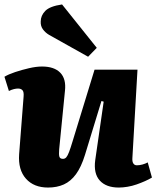

<svg xmlns="http://www.w3.org/2000/svg" viewBox="-21 -829 703 863"><path d="M-1 -484Q17 -495 47 -505Q77 -515 109.5 -522.5Q142 -530 168 -530Q223 -530 250 -502Q277 -474 271 -421L245 -158Q243 -134 246 -124.5Q249 -115 262 -115Q271 -115 277 -122Q283 -129 289.5 -146Q296 -163 305 -193L404 -516H597L574 -118Q573 -102 578.5 -94Q584 -86 594 -86Q606 -86 619 -89.5Q632 -93 643 -99L662 -31Q649 -23 631 -15Q613 -7 593 0Q573 7 552 10.5Q531 14 513 14Q456 14 427.5 -17.5Q399 -49 407 -109L445 -372L435 -375L361 -133Q344 -78 320.5 -46Q297 -14 266 0Q235 14 195 14Q131 14 95.5 -26Q60 -66 65 -136L85 -394Q87 -416 80 -423.5Q73 -431 60 -431Q52 -431 41.5 -428.5Q31 -426 19 -420ZM414 -614 375 -574 200 -672Q183 -682 172 -697Q161 -712 162 -732Q162 -759 182.5 -780Q203 -801 258 -809Z"/></svg>

Font: Literata 18pt ExtraBold
Style: Italic
Weight: 800
Italic angle: -2°
Designer: Latin by Veronika Burian and Jose Scaglione. Greek by Irene Vlachou. Cyrillic by Vera Evstafieva
Foundry: TypeTogether
Version: Version 3.103;gftools[0.9.29]